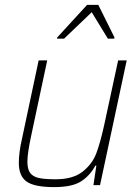

<svg xmlns="http://www.w3.org/2000/svg" viewBox="-20 -757 573 785"><path d="M57 -91Q57 -134 70 -190L138 -510H173L106 -195Q92 -128 92 -96Q92 -66 103 -50.5Q114 -35 138 -29.5Q162 -24 207 -24Q278 -24 317.5 -55Q357 -86 373.5 -129.5Q390 -173 406 -246L463 -510H498L389 0H362L374 -80H370Q348 -39 311.5 -15.5Q275 8 202 8Q121 8 89 -14.5Q57 -37 57 -91ZM213 -599 214 -604 336 -737H382L448 -604L447 -599H421L355 -707L242 -599Z"/></svg>

Font: Saira Semi Condensed Thin
Style: Italic
Weight: 100
Width: 4
Italic angle: -12°
Designer: Hector Gatti with collaboration of the Omnibus-Type team
Foundry: Omnibus-Type
Version: Version 1.001; ttfautohint (v1.8)